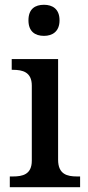

<svg xmlns="http://www.w3.org/2000/svg" viewBox="-20 -783 369 803"><path d="M164 -633C199 -633 229 -651 229 -698C229 -746 199 -763 164 -763C127 -763 99 -746 99 -698C99 -651 127 -633 164 -633ZM21 0H315V-45H302C261 -45 223 -54 223 -115V-536H29V-491H34C74 -491 113 -482 113 -425V-111C113 -53 74 -45 34 -45H21Z"/></svg>

Font: Noto Serif Vithkuqi Medium
Style: Regular
Weight: 500
Version: Version 1.005